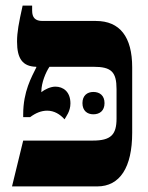

<svg xmlns="http://www.w3.org/2000/svg" viewBox="-20 -667 529 687"><path d="M453 -192V-426C453 -535 409 -592 323 -592H132C106 -592 95 -604 95 -629V-647H61C47 -584 41 -552 41 -518C41 -457 61 -429 110 -428V-426C93 -391 63 -340 63 -258V-248H88C108 -263 128 -271 149 -271C174 -271 195 -258 211 -240C216 -250 232 -268 232 -297C232 -339 206 -357 178 -357C162 -357 141 -348 128 -337V-340C128 -371 144 -409 157 -428H315C378 -428 397 -410 397 -348V-243C397 -185 377 -164 312 -164H63L23 0H328C409 0 453 -68 453 -192ZM275 -298C275 -271 292 -258 314 -258C337 -258 354 -271 354 -298C354 -325 337 -338 314 -338C292 -338 275 -325 275 -298Z"/></svg>

Font: Noto Serif Hebrew Condensed Extra
Style: Regular
Weight: 800
Width: 3
Designer: Monotype Design Team
Foundry: Monotype Imaging Inc.
Version: Version 1.901